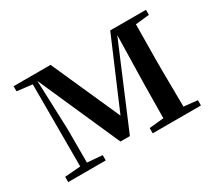

<svg xmlns="http://www.w3.org/2000/svg" viewBox="-105 -722 1021 917"><g transform="rotate(-30 406.0 -263.5)"><path d="M127 0H247V-29L164 -36V-221L154 -492L353 -43H405L594 -491L588 -219L586 -37L506 -29V0H772V-29L697 -37L695 -232V-296L697 -491L773 -499V-527H576L415 -150L247 -527H43V-499L127 -489V-36L40 -29V0Z"/></g></svg>

Font: Noto Serif JP SemiBold
Style: Regular
Weight: 600
Designer: Ryoko NISHIZUKA 西塚涼子 (kana & ideographs); Frank Grießhammer (Latin, Greek & Cyrillic); Wenlong ZHANG 张文龙 (bopomofo); San
Foundry: Adobe
Version: Version 2.001;hotconv 1.1.0;makeotfexe 2.6.0